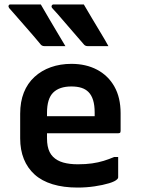

<svg xmlns="http://www.w3.org/2000/svg" viewBox="-20 -835 640 866"><path d="M164 -815Q183 -783 201 -751.5Q219 -720 238 -689Q257 -658 275 -627Q252 -627 229 -627Q206 -627 180 -627Q174 -627 169.5 -629.5Q165 -632 163 -635Q135 -669 112 -695Q89 -721 67.5 -746Q46 -771 21 -799Q17 -805 19 -810Q21 -815 27 -815Q52 -815 73.5 -815Q95 -815 116.5 -815Q138 -815 164 -815ZM358 -815Q377 -783 395.5 -751.5Q414 -720 433 -689Q452 -658 469 -627Q447 -627 424 -627Q401 -627 375 -627Q369 -627 364.5 -629.5Q360 -632 358 -635Q329 -669 306 -695Q283 -721 262 -746Q241 -771 215 -799Q211 -805 213.5 -810Q216 -815 222 -815Q247 -815 268 -815Q289 -815 311 -815Q333 -815 358 -815ZM302 -547Q368 -547 418 -520.5Q468 -494 496 -444.5Q524 -395 524 -324V-244Q524 -241 523 -238.5Q522 -236 519.5 -235Q517 -234 514 -234H274Q258 -234 240.5 -234Q223 -234 206 -234H169L162 -311H407Q407 -316 407 -319.5Q407 -323 407 -328Q407 -360 400 -383Q393 -406 379 -420Q366 -433 347 -439Q328 -445 302 -445Q248 -445 220 -417.5Q192 -390 192 -326V-211Q192 -192 195 -176.5Q198 -161 204 -149Q210 -137 219 -128Q237 -110 265 -102Q293 -94 331 -94Q367 -94 395 -98Q423 -102 447.5 -109.5Q472 -117 495 -127H513Q513 -104 513 -80.5Q513 -57 513 -35Q513 -33 512 -31Q511 -29 509 -27Q500 -17 472 -8.5Q444 0 406.5 5.5Q369 11 330 11Q266 11 217 -4Q168 -19 136 -48Q104 -77 87.5 -118Q71 -159 71 -211V-322Q71 -376 87.5 -417.5Q104 -459 135.5 -488Q167 -517 209.5 -532Q252 -547 302 -547Z"/></svg>

Font: Recursive SemiBold
Style: Regular
Weight: 600
Version: Version 1.085